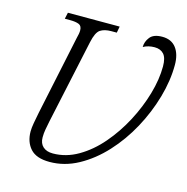

<svg xmlns="http://www.w3.org/2000/svg" viewBox="-107 -822 910 935"><g transform="rotate(15 348.0 -354.5)"><path d="M224 11Q157 11 127 -22.5Q97 -56 97 -109Q97 -126 101.5 -152Q106 -178 112 -207L196 -605Q203 -631 203 -646Q203 -669 187 -675.5Q171 -682 143 -682H116L123 -714H384L378 -682H351Q316 -682 295.5 -668.5Q275 -655 264 -603L173 -180Q168 -155 164.5 -136Q161 -117 161 -96Q161 -66 179 -49.5Q197 -33 229 -33Q295 -33 356 -68.5Q417 -104 468 -163.5Q519 -223 557 -295Q595 -367 616.5 -441.5Q638 -516 638 -581Q638 -624 621.5 -642.5Q605 -661 575 -661Q559 -661 544.5 -657.5Q530 -654 518 -647Q518 -674 536 -697Q554 -720 598 -720Q644 -720 668 -688.5Q692 -657 692 -603Q692 -524 667.5 -438.5Q643 -353 599.5 -273Q556 -193 497 -129Q438 -65 368.5 -27Q299 11 224 11Z"/></g></svg>

Font: Noto Serif Light
Style: Italic
Weight: 300
Italic angle: -12°
Designer: Monotype Design Team
Foundry: Monotype Imaging Inc.
Version: Version 2.013